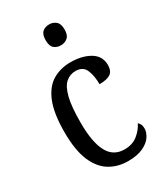

<svg xmlns="http://www.w3.org/2000/svg" viewBox="-191 -839 807 932"><g transform="rotate(-30 213.0 -373.5)"><path d="M244 10Q186 10 141 -18Q96 -46 71 -106.5Q46 -167 46 -265Q46 -372 71.5 -433.5Q97 -495 141 -520.5Q185 -546 240 -546Q305 -546 348.5 -520Q392 -494 392 -444Q392 -410 372 -396.5Q352 -383 310 -383Q310 -430 296 -463.5Q282 -497 240 -497Q209 -497 185.5 -476.5Q162 -456 149.5 -406Q137 -356 137 -266Q137 -159 166 -103.5Q195 -48 258 -48Q302 -48 331.5 -71.5Q361 -95 376 -126Q383 -120 387.5 -111Q392 -102 392 -88Q392 -67 377 -44Q362 -21 329 -5.5Q296 10 244 10ZM243 -640Q220 -640 205 -653Q190 -666 190 -698Q190 -731 205 -744Q220 -757 243 -757Q264 -757 280 -744Q296 -731 296 -698Q296 -666 280 -653Q264 -640 243 -640Z"/></g></svg>

Font: Noto Serif Thai Condensed
Style: Regular
Weight: 400
Width: 3
Designer: Monotype Design Team
Foundry: Monotype Imaging Inc.
Version: Version 2.002; ttfautohint (v1.8.4.7-5d5b)